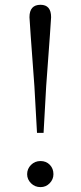

<svg xmlns="http://www.w3.org/2000/svg" viewBox="-20 -765 335 798"><path d="M148.4 12.7Q125 12.7 108.9 -3.4Q92.8 -19.5 92.8 -41Q92.8 -63.5 108.9 -79.6Q125 -95.7 148.4 -95.7Q171.9 -95.7 187 -80.1Q202.1 -64.5 202.1 -41Q202.1 -19.5 186.5 -3.4Q170.9 12.7 148.4 12.7ZM148.4 -745.1Q192.4 -745.1 192.4 -693.4Q192.4 -682.6 171.9 -406.2L161.1 -212.9H133.8L123 -406.2Q102.5 -682.6 102.5 -693.4Q102.5 -745.1 148.4 -745.1Z"/></svg>

Font: Bpmf Zihi Serif Light
Style: Light
Weight: 300
Foundry: But Ko
Version: Version 1.320